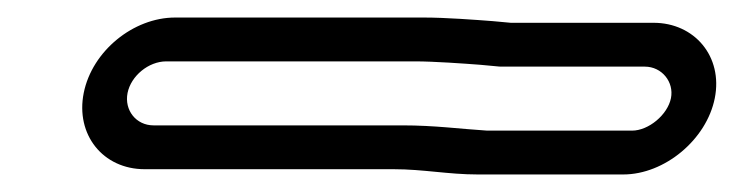

<svg xmlns="http://www.w3.org/2000/svg" viewBox="-20 -359 837 219"><path d="M155.1 -216C135.3 -216 121.6 -233.3 125.5 -253C129.4 -272.3 149.3 -289 169.7 -289H453.7C474.6 -289 509.5 -286.5 527.8 -285.1L549.3 -283.1C550 -283 551 -283 551.5 -283H715.5C734.9 -283 749 -265.5 745.3 -247C741.5 -228.1 719.8 -210 700.9 -210H535.7C505.3 -211.9 476.1 -216 439.1 -216ZM524.9 -160H690.9C738.1 -160 785.9 -199.8 795.3 -247C804.8 -294.6 772.1 -333 725.5 -333H562.6L542 -334.9C522.4 -336.4 488 -339 463.7 -339H179.7C132.3 -339 85.1 -300.9 75.5 -253C66 -205.6 97.2 -166 145.1 -166H429.1C462.8 -166 491.2 -160 524.9 -160Z"/></svg>

Font: Smoothie
Style: OutlineIt
Weight: 400
Foundry: Cannot Into Space Fonts
Version: Version 0.8